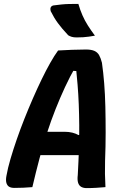

<svg xmlns="http://www.w3.org/2000/svg" viewBox="-20 -960 640 985"><path d="M89 -284H310Q333 -284 351 -279.5Q369 -275 383 -267L409 -276L411 -222L413 -164H97Q87 -164 81.5 -171.5Q76 -179 75 -192Q74 -205 77 -220ZM146 0Q124 2 100 3Q76 4 54 4Q36 4 26 -2.5Q16 -9 12.5 -23Q9 -37 13 -58Q20 -98 34 -145.5Q48 -193 66 -245Q84 -297 105 -350Q126 -403 148.5 -454.5Q171 -506 193.5 -552.5Q216 -599 237.5 -637Q259 -675 278 -701Q314 -703 349.5 -704.5Q385 -706 421 -706Q448 -706 464 -699Q480 -692 488.5 -677Q497 -662 503 -638Q510 -589 514.5 -532.5Q519 -476 520.5 -412.5Q522 -349 522 -279.5Q522 -210 519 -134Q518 -101 518.5 -68Q519 -35 521 0Q498 2 474 3.5Q450 5 424 5Q408 5 396.5 -1.5Q385 -8 380.5 -23Q376 -38 379 -62Q383 -134 385 -198Q387 -262 386.5 -318Q386 -374 384 -425.5Q382 -477 378 -525.5Q374 -574 369 -623L398 -594L330 -598L369 -620Q339 -568 313.5 -513Q288 -458 265 -400Q242 -342 221.5 -279Q201 -216 182.5 -146.5Q164 -77 146 0ZM382 -940Q391 -909 403 -881.5Q415 -854 431 -829Q447 -804 467 -777Q450 -774 436 -772Q422 -770 407 -769Q392 -768 373 -768Q358 -768 348 -771Q338 -774 330 -779Q312 -798 299.5 -813Q287 -828 277 -841.5Q267 -855 258 -870Q249 -885 240 -903Q237 -914 240 -921.5Q243 -929 253 -932Q276 -935 294.5 -937Q313 -939 334 -939.5Q355 -940 382 -940Z"/></svg>

Font: Rec Mono Semicasual
Style: Bold Italic
Weight: 700
Italic angle: -10°
Version: Version 1.085; ttfautohint (v1.8.4.7-5d5b)